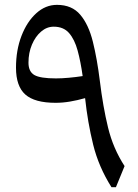

<svg xmlns="http://www.w3.org/2000/svg" viewBox="-20 -783 577 803"><path d="M501 -88.4 464.8 0H446.3Q392.6 -85 369.6 -178.2Q346.7 -271.5 335.9 -372.6Q303.2 -363.3 272.7 -358.2Q242.2 -353 212.4 -353Q125 -353 85.9 -387.7Q46.9 -422.4 46.9 -500Q46.9 -573.2 69.8 -632.8Q92.8 -692.4 131.6 -727.5Q170.4 -762.7 218.3 -762.7Q280.8 -762.7 315.7 -721.4Q350.6 -680.2 368.4 -608.4Q386.2 -536.6 397.5 -445.3Q410.6 -336.9 431.9 -249.5Q453.1 -162.1 501 -88.4ZM325.7 -464.8Q317.4 -524.9 304.7 -571.5Q292 -618.2 268.8 -644.8Q245.6 -671.4 204.6 -671.4Q175.8 -671.4 151.9 -650.9Q127.9 -630.4 113.5 -596.2Q99.1 -562 99.1 -521Q99.1 -483.4 123.8 -469.2Q148.4 -455.1 213.9 -455.1Q238.8 -455.1 267.8 -457.8Q296.9 -460.4 325.7 -464.8Z"/></svg>

Font: Pinar-DS2-FD Medium
Style: Regular
Weight: 500
Designer: Amin Abedi
Version: Version 3.000